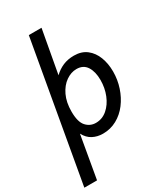

<svg xmlns="http://www.w3.org/2000/svg" viewBox="-271 -850 1031 1191"><g transform="rotate(-30 244.5 -254.0)"><path d="M-33 242 142 -750H233L177 -442Q206 -470 241 -485Q276 -500 320 -500Q374 -500 410 -472Q446 -444 464 -397Q482 -350 482 -293Q482 -235 464 -180.5Q446 -126 413.5 -83Q381 -40 335.5 -15Q290 10 236 10Q196 10 163.5 -7Q131 -24 111 -62L58 242ZM231 -70Q277 -70 312.5 -100.5Q348 -131 368 -180.5Q388 -230 388 -287Q388 -346 364.5 -383Q341 -420 292 -420Q253 -420 216.5 -394.5Q180 -369 157 -321Q134 -273 134 -206Q134 -132 162 -101Q190 -70 231 -70Z"/></g></svg>

Font: Cabin VF Beta
Style: Italic
Weight: 400
Italic angle: -7°
Designer: Pablo Impallari
Foundry: Pablo Impallari. http://www.impallari.com Igino Marini. http://www.ikern.com
Version: Version 2.300